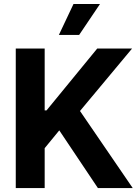

<svg xmlns="http://www.w3.org/2000/svg" viewBox="-20 -953 703 973"><path d="M59.9 -707H206.4V-393.4H215.7L472.7 -707H649.3L385.4 -390.5L652.6 0H476.1L280.4 -292.3L206.4 -202.1V0H59.9ZM352.5 -932.8H486.8L381.1 -776H278.4Z"/></svg>

Font: Pretendard Std Variable
Style: Regular
Weight: 400
Designer: Base glyphs from Inter by Rasmus Andersson; Hangeul glyphs from Noto Sans CJK(Source Han Sans) by Jang Soo-young and Kan
Foundry: Kil Hyung-jin
Version: Version 1.309;Glyphs 3.2 (3225)